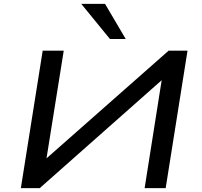

<svg xmlns="http://www.w3.org/2000/svg" viewBox="-20 -965 1036 985"><path d="M87 0 199 -705H307L219 -155V-153L845 -705H942L830 0H722L809 -551L810 -554L184 0ZM544 -765 397 -945H519L625 -765Z"/></svg>

Font: Nunito Sans 7pt Expanded Medium
Style: Italic
Weight: 500
Width: 7
Italic angle: -9°
Designer: Vernon Adams
Foundry: Vernon Adams
Version: Version 3.101;gftools[0.9.27]